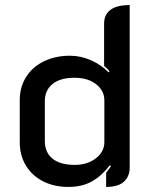

<svg xmlns="http://www.w3.org/2000/svg" viewBox="-20 -729 598 758"><path d="M58 -167V-334Q58 -385 83 -425Q108 -465 153.5 -487Q199 -509 256 -509Q299 -509 339.5 -491Q380 -473 409 -443L412 -448Q406 -456 391 -469V-636Q391 -671 416 -690Q441 -709 492 -709V-67Q492 -33 469.5 -12Q447 9 399 9V-47Q413 -65 418 -73L414 -77Q383 -36 344 -13.5Q305 9 250 9Q194 9 150.5 -13Q107 -35 82.5 -75Q58 -115 58 -167ZM392 -168V-333Q392 -371 359.5 -396.5Q327 -422 274 -422Q218 -422 187.5 -397.5Q157 -373 157 -329V-173Q157 -127 187.5 -102.5Q218 -78 275 -78Q325 -78 358.5 -104Q392 -130 392 -168Z"/></svg>

Font: K2D Medium
Style: Regular
Weight: 500
Designer: Katatrad Aksorn Co.,Ltd.
Foundry: Cadson Demak Co.,Ltd.
Version: Version 1.000; ttfautohint (v1.6)